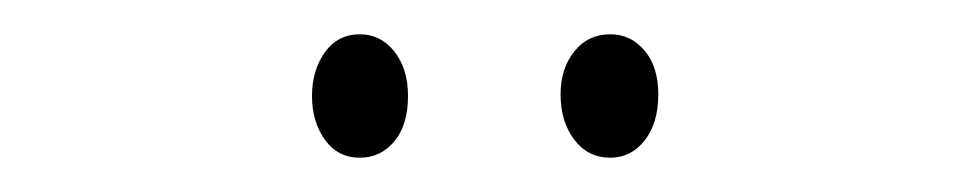

<svg xmlns="http://www.w3.org/2000/svg" viewBox="-20 -720 567 112"><path d="M162 -664Q162 -679 169.5 -689.5Q177 -700 190 -700Q202 -700 210 -690Q218 -680 218 -664Q218 -647 210 -637.5Q202 -628 190 -628Q177 -628 169.5 -638.5Q162 -649 162 -664ZM307 -665Q307 -680 315 -690Q323 -700 336 -700Q348 -700 356 -690.5Q364 -681 364 -665Q364 -648 356 -638Q348 -628 336 -628Q323 -628 315 -638.5Q307 -649 307 -665Z"/></svg>

Font: Noto Sans Gurmukhi ExtraCondensed ExtraLight
Style: Regular
Weight: 200
Width: 2
Designer: Jelle Bosma - Monotype Design Team
Foundry: Monotype Imaging Inc.
Version: Version 2.004; ttfautohint (v1.8.4.7-5d5b)